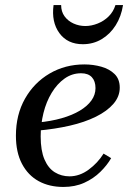

<svg xmlns="http://www.w3.org/2000/svg" viewBox="-20 -730 507 760"><path d="M231 10Q175 10 133 -13Q91 -36 67 -81.5Q43 -127 43 -193Q43 -276 79 -339.5Q115 -403 176.5 -439Q238 -475 314 -475Q349 -475 381 -466Q413 -457 433.5 -437Q454 -417 454 -383Q454 -348 429 -319Q404 -290 359.5 -268Q315 -246 256 -232.5Q197 -219 129 -213V-245Q182 -250 224 -262Q266 -274 296 -292Q326 -310 342 -332.5Q358 -355 358 -381Q358 -409 343.5 -424.5Q329 -440 301 -440Q265 -440 235.5 -419Q206 -398 184.5 -362.5Q163 -327 152 -282.5Q141 -238 141 -190Q141 -134 156 -99Q171 -64 197 -48Q223 -32 255 -32Q295 -32 331 -58.5Q367 -85 390 -122L420 -104Q404 -76 377 -49.5Q350 -23 313.5 -6.5Q277 10 231 10ZM437 -710H467Q460 -665 438 -630Q416 -595 382.5 -575Q349 -555 308 -555Q247 -555 215 -599Q183 -643 192 -710H222Q222 -684 235.5 -665.5Q249 -647 271 -637Q293 -627 318 -627Q342 -627 367 -637Q392 -647 410.5 -665.5Q429 -684 437 -710Z"/></svg>

Font: Brygada 1918 Medium
Style: Italic
Weight: 500
Italic angle: -8°
Designer: Mateusz Machalski | Borys Kosmynka | Przemek Hoffer
Foundry: NIEPODLEGLA 2018
Version: Version 3.006